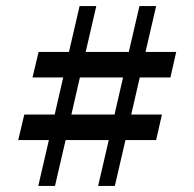

<svg xmlns="http://www.w3.org/2000/svg" viewBox="-20 -612 640 632"><path d="M106 0 141 -151H40L60 -235H160L188 -357H87L107 -441H207L242 -592H297L262 -441H404L439 -592H494L459 -441H560L541 -357H440L412 -235H513L494 -151H393L358 0H303L338 -151H196L161 0ZM215 -235H357L385 -357H243Z"/></svg>

Font: Platypi Medium
Style: Regular
Weight: 500
Designer: David Sargent
Foundry: Bolt Cutter Type
Version: Version 1.200; ttfautohint (v1.8.4.7-5d5b)